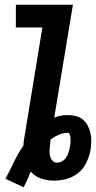

<svg xmlns="http://www.w3.org/2000/svg" viewBox="-20 -755 406 811"><path d="M80 36 3 0Q22 -35 39 -71Q56 -107 79 -140Q79 -149 80 -157.5Q81 -166 83 -175L159 -639H47V-735H288L209 -258Q223 -264 237 -266.5Q251 -269 266 -269Q284 -269 301 -264.5Q318 -260 330.5 -249.5Q343 -239 351 -223.5Q359 -208 362.5 -191Q366 -174 365.5 -156Q365 -138 362 -120Q357 -94 345 -68.5Q333 -43 311 -25Q289 -7 262 0.5Q235 8 208 8Q180 8 153.5 -1Q127 -10 110 -30Q103 -13 95.5 3.5Q88 20 80 36ZM221 -68Q232 -68 242.5 -74Q253 -80 259.5 -90Q266 -100 269.5 -111Q273 -122 275 -133Q276 -139 277 -144.5Q278 -150 278 -155.5Q278 -161 278 -167Q278 -173 277 -178Q276 -183 274 -188.5Q272 -194 266 -194Q247 -194 228.5 -186Q210 -178 194 -166L193 -159Q192 -150 191 -141Q190 -132 189.5 -122.5Q189 -113 190 -104Q191 -95 194.5 -87Q198 -79 204.5 -73.5Q211 -68 221 -68Z"/></svg>

Font: Iosevka Custom
Style: Bold Italic
Weight: 700
Italic angle: -9°
Designer: Belleve Invis
Foundry: Belleve Invis
Version: Version 30.3.1; ttfautohint (v1.8.3)